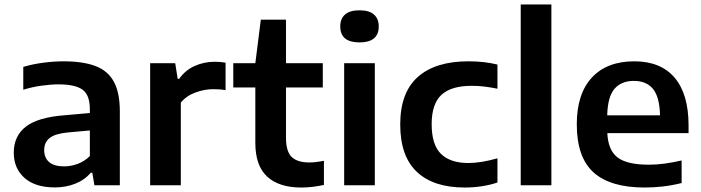

<svg xmlns="http://www.w3.org/2000/svg" viewBox="-20 -828 3133 858"><path d="M225.5 9.5Q137 9.5 89.2 -33.2Q41.5 -76 41.5 -145.5Q41.5 -220 95.5 -262Q149.5 -304 269.5 -313L381.5 -323V-339.5Q381.5 -404 348.5 -427.5Q315.5 -451 242 -451Q208.5 -451 166.2 -445.2Q124 -439.5 84 -427V-529Q125.5 -541.5 173.8 -547.8Q222 -554 264 -554Q350 -554 405.8 -533.2Q461.5 -512.5 488.5 -463.5Q515.5 -414.5 515.5 -330V0H402L392.5 -56H385.5Q358 -23.5 316 -7Q274 9.5 225.5 9.5ZM177.5 -157.5Q177.5 -123 199.5 -103.8Q221.5 -84.5 266.5 -84.5Q296.5 -84.5 326.8 -95.5Q357 -106.5 381.5 -130.5V-245L282 -236Q225.5 -230.5 201.5 -211Q177.5 -191.5 177.5 -157.5Z M651 0V-545.5H763L774 -476H781Q807.5 -514 849.5 -533Q891.5 -552 939.5 -552Q964.5 -552 988 -548V-425Q975 -427.5 960.5 -428.5Q946 -429.5 932 -429.5Q894.5 -429.5 853.8 -414.8Q813 -400 788 -369.5V0Z M1326 10Q1227.5 10 1174.2 -38.5Q1121 -87 1121 -190V-437H1022.5V-545.5H1121L1145.5 -740H1258V-545.5H1422.5V-437H1258V-213.5Q1258 -151 1283.5 -126.5Q1309 -102 1362.5 -102Q1389.5 -102 1427.5 -109.5V-1.5Q1404.5 3.5 1378.2 6.8Q1352 10 1326 10Z M1518 0V-545.5H1655V0ZM1586.5 -638.5Q1500.5 -638.5 1500.5 -710Q1500.5 -744 1521.8 -763Q1543 -782 1586.5 -782Q1630 -782 1651.2 -763Q1672.5 -744 1672.5 -710Q1672.5 -638.5 1586.5 -638.5Z M2056.5 10Q1917 10 1842.8 -60Q1768.5 -130 1768.5 -272Q1768.5 -414 1847 -484Q1925.5 -554 2073 -554Q2145 -554 2203 -539.5V-431.5Q2173.5 -437.5 2145.8 -441Q2118 -444.5 2088 -444.5Q1996 -444.5 1952.5 -404Q1909 -363.5 1909 -273Q1909 -181 1950.8 -140.2Q1992.5 -99.5 2073.5 -99.5Q2128 -99.5 2203 -120.5V-12.5Q2171 -1.5 2133.5 4.2Q2096 10 2056.5 10Z M2307 0V-808H2444V0Z M2860.5 10Q2707.5 10 2632.5 -57.5Q2557.5 -125 2557.5 -272.5Q2557.5 -408.5 2624.8 -481.2Q2692 -554 2814.5 -554Q2932.5 -554 2994.8 -480.8Q3057 -407.5 3057 -268V-233H2694Q2697.5 -156.5 2740 -124.2Q2782.5 -92 2880 -92Q2913.5 -92 2950.8 -97Q2988 -102 3026 -111V-10Q2981 1 2940.5 5.5Q2900 10 2860.5 10ZM2812.5 -466.5Q2756.5 -466.5 2726 -431Q2695.5 -395.5 2693.5 -312.5H2929.5Q2927.5 -395 2898 -430.8Q2868.5 -466.5 2812.5 -466.5Z"/></svg>

Font: Encode Sans SemiExpanded SemiExpanded SemiBold
Style: Regular
Weight: 600
Width: 6
Designer: Multiple Designers
Foundry: Impallari Type
Version: Version 3.000; ttfautohint (v1.8.3) -l 8 -r 50 -G 200 -x 14 